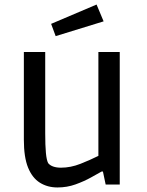

<svg xmlns="http://www.w3.org/2000/svg" viewBox="-20 -812 645 845"><path d="M233 13Q189 13 155.5 -8Q122 -29 103.5 -74.5Q85 -120 85 -197V-583H179V-225Q179 -172 182 -139.5Q185 -107 192 -94Q200 -84 214.5 -79Q229 -74 248 -74Q291 -74 334 -91Q377 -108 413 -126V-583H507V0H445L433 -57H427Q411 -48 380.5 -31Q350 -14 312.5 -0.5Q275 13 233 13ZM225 -653 205 -707 405 -792 436 -718Z"/></svg>

Font: Ruda Medium
Style: Regular
Weight: 500
Version: Version 2.001